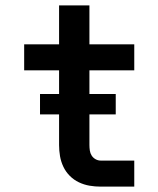

<svg xmlns="http://www.w3.org/2000/svg" viewBox="-20 -695 590 715"><path d="M480 0H355Q334 0 313.5 -3.5Q293 -7 274 -16Q255 -25 240 -40Q225 -55 216 -74Q207 -93 203.5 -113.5Q200 -134 200 -155V-433H70V-530H200V-675H313V-530H480V-433H313V-155Q313 -145 314.5 -134.5Q316 -124 321.5 -115.5Q327 -107 336 -102Q345 -97 355 -97H480ZM411 -269H129V-345H411Z"/></svg>

Font: Lode
Style: Bold
Weight: 700
Monospace: yes
Designer: Belleve Invis
Foundry: Belleve Invis
Version: Version 29.2.0; ttfautohint (v1.8.3)